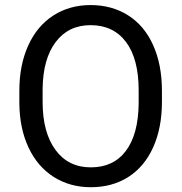

<svg xmlns="http://www.w3.org/2000/svg" viewBox="-20 -741 728 770"><path d="M629.4 -332.5Q629.4 -228 594.2 -150.1Q559.1 -72.3 494.6 -31.2Q430.2 9.8 344.2 9.8Q260.3 9.8 195.3 -31.5Q130.4 -72.8 94.5 -149.2Q58.6 -225.6 57.6 -326.2V-377.4Q57.6 -480 93.3 -558.6Q128.9 -637.2 194.1 -679Q259.3 -720.7 343.3 -720.7Q428.7 -720.7 493.9 -679.4Q559.1 -638.2 594.2 -559.8Q629.4 -481.4 629.4 -377.4ZM536.1 -378.4Q536.1 -504.9 485.4 -572.5Q434.6 -640.1 343.3 -640.1Q254.4 -640.1 203.4 -572.5Q152.3 -504.9 150.9 -384.8V-332.5Q150.9 -210 202.4 -139.9Q253.9 -69.8 344.2 -69.8Q435.1 -69.8 484.9 -136Q534.7 -202.1 536.1 -325.7Z"/></svg>

Font: Vazir FD-UI
Style: Regular-FD-UI
Weight: 400
Designer: Saber Rastikerdar
Foundry: Saber Rastikerdar
Version: Version 30.1.0